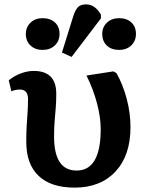

<svg xmlns="http://www.w3.org/2000/svg" viewBox="-20 -843 656 877"><path d="M321 14Q213 14 156.5 -39.5Q100 -93 100 -195Q100 -240 102 -271.5Q104 -303 106 -330.5Q108 -358 108 -390Q108 -434 71 -434Q50 -434 32 -426L20 -476Q44 -496 74.5 -507.5Q105 -519 134 -519Q237 -519 237 -415Q237 -378 234.5 -349Q232 -320 229.5 -289.5Q227 -259 227 -219Q227 -64 330 -64Q440 -64 440 -253Q440 -307 423 -371.5Q406 -436 375 -498L498 -517L512 -509Q542 -456 559 -391Q576 -326 576 -262Q576 -133 507.5 -59.5Q439 14 321 14ZM307 -583 263 -603 315 -770Q325 -800 337.5 -811.5Q350 -823 373 -823Q414 -823 441 -776V-759ZM174 -615Q141 -615 119.5 -635Q98 -655 98 -688Q98 -719 119.5 -739.5Q141 -760 174 -760Q210 -760 231 -740.5Q252 -721 252 -688Q252 -656 230.5 -635.5Q209 -615 174 -615ZM524 -615Q489 -615 468 -635Q447 -655 447 -688Q447 -719 468.5 -739.5Q490 -760 524 -760Q559 -760 580 -740.5Q601 -721 601 -688Q601 -656 579.5 -635.5Q558 -615 524 -615Z"/></svg>

Font: Literata SemiBold
Style: Regular
Weight: 600
Designer: Latin by Veronika Burian and Jose Scaglione. Greek by Irene Vlachou. Cyrillic by Vera Evstafieva.
Foundry: TypeTogether
Version: Version 3.103; ttfautohint (v1.8.4.7-5d5b);gftools[0.9.29]